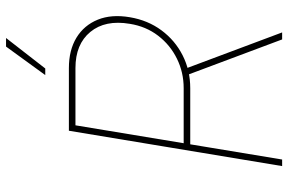

<svg xmlns="http://www.w3.org/2000/svg" viewBox="-184 -798 982 655"><g transform="rotate(-90 307.5 -471.0)"><path d="M67.9 0 188.5 -727.5H402.3Q463.4 -727.5 505.9 -701.7Q548.3 -675.8 567.4 -628.9Q586.4 -582 575.7 -519.5Q565.4 -458 531 -411.6Q496.6 -365.2 445.6 -339.4Q394.5 -313.5 333.5 -313.5H131.3L135.3 -335.9H333.5Q387.7 -335.9 434.3 -358.9Q481 -381.8 512.7 -423.1Q544.4 -464.4 553.2 -519.5Q567.4 -603.5 525.6 -654.3Q483.9 -705.1 402.3 -705.1H207L90.3 0ZM500 0 376 -331.1H399.9L523.9 0ZM378.4 -808.1 475.6 -941.9H504.9L400.9 -808.1Z"/></g></svg>

Font: Inter Thin
Style: Italic
Weight: 250
Italic angle: -9.3988°
Designer: Rasmus Andersson
Foundry: rsms
Version: Version 4.001;git-66647c0bb